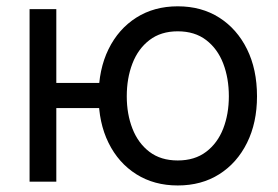

<svg xmlns="http://www.w3.org/2000/svg" viewBox="-20 -564 863 596"><path d="M71.8 0V-535.6H154.8V0ZM135.3 -228.5V-306.6H329.6V-228.5ZM531.7 11.7Q458.5 11.7 403.1 -23.2Q347.7 -58.1 316.9 -120.6Q286.1 -183.1 286.1 -265.1Q286.1 -348.6 316.9 -411.4Q347.7 -474.1 403.1 -509.3Q458.5 -544.4 531.7 -544.4Q605.5 -544.4 660.6 -509.3Q715.8 -474.1 746.8 -411.4Q777.8 -348.6 777.8 -265.1Q777.8 -183.1 746.8 -120.6Q715.8 -58.1 660.6 -23.2Q605.5 11.7 531.7 11.7ZM531.7 -65.9Q584.5 -65.9 619.9 -92.8Q655.3 -119.6 672.9 -164.8Q690.4 -210 690.4 -265.1Q690.4 -321.3 672.9 -366.9Q655.3 -412.6 619.9 -439.7Q584.5 -466.8 531.7 -466.8Q479.5 -466.8 444.1 -439.7Q408.7 -412.6 391.1 -366.9Q373.5 -321.3 373.5 -265.1Q373.5 -210 391.1 -164.8Q408.7 -119.6 443.8 -92.8Q479 -65.9 531.7 -65.9Z"/></svg>

Font: Inter 20pt
Style: Regular
Weight: 400
Version: Version 4.001;git-66647c0bb